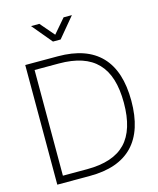

<svg xmlns="http://www.w3.org/2000/svg" viewBox="-134 -1023 919 1116"><g transform="rotate(-15 326.0 -465.0)"><path d="M211 -930 284 -845 357 -930H407L307 -810H261L161 -930ZM70 0V-720H266Q438 -720 525 -629.5Q612 -539 612 -360Q612 -181 525 -90.5Q438 0 266 0ZM115 -42H261Q418 -42 492.5 -119.5Q567 -197 567 -360Q567 -441.5 548.5 -501.2Q530 -561 492.2 -600.2Q454.5 -639.5 396.8 -658.8Q339 -678 261 -678H115Z"/></g></svg>

Font: Vela Sans ExtLt
Style: Regular
Weight: 200
Designer: Principal design: Mikhail Sharanda - project Manrope.
Design modification: Ravid Balaliev
Foundry: Mikhail Sharanda
Version: Version 1.001